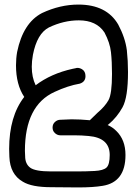

<svg xmlns="http://www.w3.org/2000/svg" viewBox="-20 -820 600 840"><path d="M322 0 204 -1Q119 -1 80 -25Q24 -57 21 -134L20 -168Q20 -311 86 -396Q50 -450 50 -534Q50 -565 55 -593Q81 -720 164 -763Q243 -800 323 -800Q446 -800 497 -713Q528 -655 535 -600Q540 -554 540 -505Q540 -394 516 -350.5Q492 -307 455 -276L451 -273Q472 -264 489 -247Q529 -208 529 -142Q529 -23 429 -7Q388 0 322 0ZM315 -70Q356 -70 394 -72Q432 -74 446 -87Q460 -100 460 -142Q460 -217 368 -225Q337 -228 306 -228H244Q231 -228 220.5 -237.5Q210 -247 210 -262Q210 -277 220.5 -286.5Q231 -296 244 -296L293 -298Q332 -298 373 -294L407 -327Q439 -354 454.5 -381.5Q470 -409 470 -497Q470 -550 465.5 -591.5Q461 -633 437 -678Q402 -731 325 -731Q259 -731 194 -700Q142 -673 124 -580Q119 -552 119 -528Q119 -482 136 -447Q203 -498 298 -519Q306 -520 310.5 -521.5Q315 -523 319 -523Q329 -523 339 -517Q354 -508 354 -487Q354 -462 329 -454Q277 -445 219 -418Q89 -359 89 -160L90 -137Q90 -103 112 -86.5Q134 -70 204 -70Z"/></svg>

Font: Bubblez Graffiti
Style: Regular
Weight: 400
Designer: GGBotNet
Foundry: GGBotNet
Version: 1.00